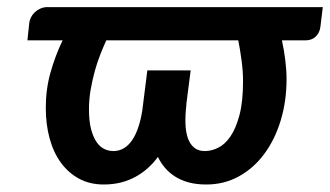

<svg xmlns="http://www.w3.org/2000/svg" viewBox="-20 -502 911 530"><path d="M871.1 -482.4 864.3 -427.2Q862.3 -411.6 851.6 -401.1Q840.8 -390.6 823.2 -390.6H758.3Q764.2 -362.8 767.6 -335.4Q771 -308.1 771 -283.2Q771 -222.7 754.9 -169.7Q738.8 -116.7 709.7 -77.4Q680.7 -38.1 639.9 -15.4Q599.1 7.3 549.3 7.3Q522.9 7.3 501.7 1.7Q480.5 -3.9 464.1 -14.2Q447.8 -24.4 435.8 -38.3Q423.8 -52.2 416 -68.8Q403.8 -52.2 388.4 -38.3Q373 -24.4 354.5 -14.2Q335.9 -3.9 314 1.7Q292 7.3 266.1 7.3Q228 7.3 198.2 -8.8Q168.5 -24.9 147.9 -53.2Q127.4 -81.5 116.9 -120.1Q106.4 -158.7 106.4 -204.1Q106.4 -255.9 119.4 -301.8Q132.3 -347.7 152.8 -390.6H55.7L61 -440.4Q62 -447.3 65.9 -454.8Q69.8 -462.4 76.4 -468.5Q83 -474.6 91.8 -478.5Q100.6 -482.4 110.8 -482.4ZM506.3 -307.6 494.1 -212.9H494.6Q491.2 -185.1 491.9 -161.4Q492.7 -137.7 498.5 -120.8Q504.4 -104 515.9 -94.5Q527.3 -85 545.4 -85Q563.5 -85 582 -94Q600.6 -103 616 -125.2Q631.3 -147.5 641.1 -184.6Q650.9 -221.7 650.9 -277.8Q650.9 -305.7 646.7 -336.2Q642.6 -366.7 637.7 -390.6H273.4Q265.6 -373.5 257.1 -352.1Q248.5 -330.6 241.7 -305.9Q234.9 -281.2 230.2 -254.4Q225.6 -227.5 225.6 -200.2Q225.6 -166.5 231.7 -144.3Q237.8 -122.1 247.3 -108.9Q256.8 -95.7 268.8 -90.3Q280.8 -85 292.5 -85Q309.1 -85 322.3 -93Q335.4 -101.1 345.2 -115.7Q355 -130.4 361.8 -150.9Q368.7 -171.4 372.6 -195.8L386.7 -307.6Z"/></svg>

Font: Carlito
Style: Bold Italic
Weight: 700
Italic angle: -7°
Designer: Lukasz Dziedzic
Foundry: tyPoland Lukasz Dziedzic
Version: Version 1.104